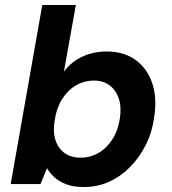

<svg xmlns="http://www.w3.org/2000/svg" viewBox="-20 -740 692 772"><path d="M317 12Q274 12 245 0.5Q216 -11 197.5 -28.5Q179 -46 169 -64L143 0H23L150 -720H285L237 -452Q269 -494 313.5 -513.5Q358 -533 409 -533Q478 -533 525 -499Q572 -465 592 -405.5Q612 -346 600 -269Q592 -209 566.5 -158Q541 -107 503 -68.5Q465 -30 418 -9Q371 12 317 12ZM304 -106Q343 -106 376 -125Q409 -144 432 -180Q455 -216 462 -264Q469 -310 457.5 -344Q446 -378 420.5 -397Q395 -416 358 -416Q318 -416 285 -396.5Q252 -377 229.5 -341Q207 -305 200 -257Q192 -211 203 -177Q214 -143 240 -124.5Q266 -106 304 -106Z"/></svg>

Font: DM Sans 10pt
Style: Bold Italic
Weight: 700
Italic angle: -10°
Version: Version 4.004;gftools[0.9.30]